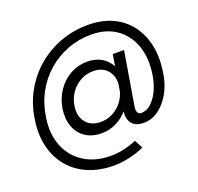

<svg xmlns="http://www.w3.org/2000/svg" viewBox="-154 -882 1300 1261"><g transform="rotate(-20 495.5 -251.5)"><path d="M431 -15Q364 -15 318 -46Q272 -77 252 -132Q232 -187 243 -258Q255 -326 291.5 -378.5Q328 -431 381.5 -460.5Q435 -490 499 -490Q556 -490 598 -465.5Q640 -441 662 -398L675 -479H754L692 -107Q687 -81 695 -66Q703 -51 720 -51Q755 -51 786 -77.5Q817 -104 840 -150Q863 -196 873 -255Q892 -370 862 -458.5Q832 -547 760.5 -597.5Q689 -648 584 -648Q496 -648 418 -618Q340 -588 277.5 -533.5Q215 -479 174.5 -403.5Q134 -328 121 -237Q104 -126 138.5 -40Q173 46 250.5 95.5Q328 145 439 145Q484 145 533 133.5Q582 122 617 106L648 164Q602 186 544 199Q486 212 437 212Q334 212 255 178Q176 144 124.5 82.5Q73 21 52.5 -62Q32 -145 46 -242Q60 -348 107.5 -435Q155 -522 228 -584.5Q301 -647 392.5 -681Q484 -715 586 -715Q683 -715 756.5 -681Q830 -647 877 -585.5Q924 -524 942 -442Q960 -360 946 -264Q936 -180 901.5 -117.5Q867 -55 818.5 -20Q770 15 716 15Q658 16 632 -17Q606 -50 614 -101Q579 -61 532 -38Q485 -15 431 -15ZM450 -87Q514 -87 565 -127Q616 -167 635 -231L644 -286Q645 -345 610 -381.5Q575 -418 515 -418Q467 -418 426.5 -396Q386 -374 358.5 -335.5Q331 -297 323 -248Q311 -177 346.5 -132Q382 -87 450 -87Z"/></g></svg>

Font: Figtree
Style: Italic
Weight: 400
Italic angle: -9.5°
Foundry: Erik Kennedy
Version: Version 2.001; ttfautohint (v1.8.4.7-5d5b);gftools[0.9.27]